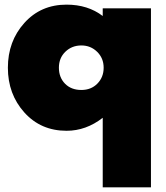

<svg xmlns="http://www.w3.org/2000/svg" viewBox="-20 -548 718 828"><path d="M267 -528Q359 -528 423 -479V-512H631V260H423V-40Q351 16 267 16Q156 16 85 -63Q14 -142 14 -256Q14 -370 85 -449Q156 -528 267 -528ZM331 -160Q373 -160 400 -187.5Q427 -215 427 -256Q427 -297 399 -324.5Q371 -352 331 -352Q290 -352 262 -325Q234 -298 234 -256Q234 -214 260.5 -187Q287 -160 331 -160Z"/></svg>

Font: Spartan MB
Style: Regular
Weight: 900
Designer: Matt Bailey
Foundry: Matt Bailey
Version: Version 001.001